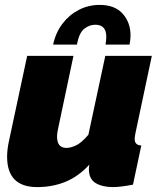

<svg xmlns="http://www.w3.org/2000/svg" viewBox="-20 -754 658 784"><path d="M132 10Q9 10 9 -114Q9 -129 11 -145.5Q13 -162 17 -180L91 -526H280L216 -223Q213 -208 213 -196Q213 -150 251 -150Q268 -150 290 -160Q312 -170 341 -204L410 -526H600L533 -210Q530 -195 530 -186Q530 -161 557 -160L523 0Q497 5 476.5 7.5Q456 10 441 10Q398 10 370.5 -6.5Q343 -23 343 -63Q343 -68 343.5 -72.5Q344 -77 345 -82Q300 -33 247 -11.5Q194 10 132 10ZM197 -572Q207 -620 234.5 -656.5Q262 -693 301.5 -713.5Q341 -734 387 -734Q449 -734 481 -698Q513 -662 513 -609Q513 -600 512 -591Q511 -582 509 -572H411Q414 -590 414 -604Q414 -653 369 -653Q345 -653 324 -636.5Q303 -620 294 -572Z"/></svg>

Font: Raleway Black
Style: Italic
Weight: 900
Italic angle: -12°
Designer: Matt McInerney, Pablo Impallari, Rodrigo Fuenzalida
Foundry: Matt McInerney, Pablo Impallari, Rodrigo Fuenzalida
Version: Version 4.101;RELEASE